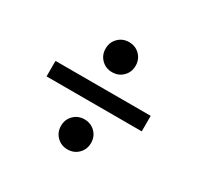

<svg xmlns="http://www.w3.org/2000/svg" viewBox="-104 -619 694 676"><g transform="rotate(30 243.5 -281.0)"><path d="M285.5 -394.5Q268 -377 242 -377Q216 -377 198.5 -394.5Q181 -412 181 -438Q181 -464 198.5 -481.5Q216 -499 242 -499Q268 -499 285.5 -481.5Q303 -464 303 -438Q303 -412 285.5 -394.5ZM285.5 -80.5Q268 -63 242 -63Q216 -63 198.5 -80.5Q181 -98 181 -124Q181 -150 198.5 -167.5Q216 -185 242 -185Q268 -185 285.5 -167.5Q303 -150 303 -124Q303 -98 285.5 -80.5ZM50 -312H437V-249H50Z"/></g></svg>

Font: Karma Medium
Style: Regular
Weight: 500
Designer: Joana Correia
Foundry: Indian Type Foundry
Version: Version 1.202;PS 1.0;hotconv 1.0.78;makeotf.lib2.5.61930; tt